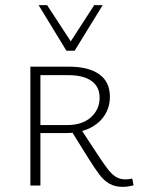

<svg xmlns="http://www.w3.org/2000/svg" viewBox="-20 -721 549 746"><path d="M98 0V-462H248Q324 -462 365.5 -432.5Q407 -403 407 -345Q407 -305 386.5 -273Q366 -241 327.5 -222.5Q289 -204 235 -204H118V-235H240Q300 -235 333.5 -265.5Q367 -296 367 -341Q367 -384 335.5 -406.5Q304 -429 245 -429H137V0ZM457 5Q427 5 405.5 -7Q384 -19 366 -43Q348 -67 326 -102L255 -216L290 -226L361 -118Q382 -86 398 -65Q414 -44 430 -34Q446 -24 468 -24Q475 -24 481.5 -25Q488 -26 494 -27L499 -1Q488 2 477.5 3.5Q467 5 457 5ZM238 -524 247 -548 346 -701H379L270 -524ZM238 -524 130 -701H163L263 -548L270 -524Z"/></svg>

Font: Ysabeau SC ExtraLight
Style: Regular
Weight: 250
Designer: Christian Thalmann (Catharsis Fonts)
Version: Version 2.001;gftools[0.9.30]; featfreeze: smcp